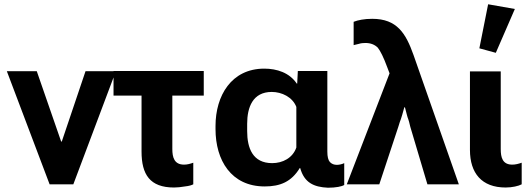

<svg xmlns="http://www.w3.org/2000/svg" viewBox="-20 -862 2481 898"><path d="M380 -529 269 -200H266L152 -529H12L212 0H323L522 -529Z M511 -415H642V-153C642 -46 681 15 794 15C810 15 827 13 845 10C864 8 877 4 884 0V-101C870 -96 856 -92 841 -92C795 -92 786 -126 786 -165V-415H933V-530H511Z M1218 10C1291 10 1343 -12 1382 -76H1384C1403 -8 1447 13 1514 16C1551 16 1580 10 1590 3V-99C1580 -94 1566 -91 1556 -91C1542 -91 1532 -95 1523 -104C1515 -113 1511 -129 1511 -153V-530H1373L1370 -471H1368C1334 -522 1275 -541 1216 -541C1062 -541 988 -414 988 -273V-258C988 -113 1061 10 1218 10ZM1253 -99C1162 -99 1136 -169 1136 -249V-283C1136 -360 1162 -432 1251 -432C1298 -432 1348 -408 1366 -362V-172C1349 -123 1302 -99 1253 -99Z M1602 0H1754L1843 -269C1848 -286 1852 -298 1855 -305C1858 -313 1863 -331 1871 -360H1874C1882 -329 1886 -312 1889 -306C1891 -300 1895 -288 1899 -269L1979 0H2126L1914 -605C1878 -706 1837 -774 1721 -774C1684 -774 1654 -768 1634 -760V-651C1640 -652 1649 -655 1659 -657C1668 -660 1679 -661 1689 -661C1714 -661 1733 -653 1747 -639C1759 -624 1774 -594 1791 -548L1802 -519Z M2345 15C2375 15 2406 8 2420 0V-101C2406 -96 2391 -92 2376 -92C2330 -92 2322 -126 2322 -165V-528H2178V-161C2178 -52 2233 15 2345 15ZM2299 -615 2388 -820 2263 -842 2222 -636Z"/></svg>

Font: Cheyenne Sans
Style: Bold
Weight: 700
Designer: The Public Sans project authors (U.S. Web Design System), Libre Franklin designed by Pablo Impallari and Rodrigo Fuenzal
Foundry: The Cheyenne Sans Project Authors
Version: Version 2.007